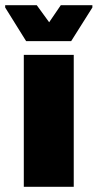

<svg xmlns="http://www.w3.org/2000/svg" viewBox="-52 -722 377 742"><path d="M40 0V-510H233V0ZM49 -563 -32 -693V-702H90L138 -636L183 -702H305V-693L223 -563Z"/></svg>

Font: Saira SemiCondensed Black
Style: Regular
Weight: 900
Width: 4
Designer: Hector Gatti with collaboration of the Omnibus-Type team
Foundry: Omnibus-Type
Version: Version 1.101